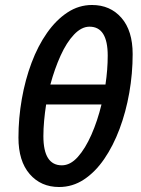

<svg xmlns="http://www.w3.org/2000/svg" viewBox="-20 -738 564 770"><path d="M217 12Q144 12 99 -40Q54 -92 54 -186Q54 -264 67.5 -341Q81 -418 106.5 -486Q132 -554 168.5 -606Q205 -658 250.5 -688Q296 -718 349 -718Q422 -718 467 -666.5Q512 -615 512 -521Q512 -443 498.5 -366Q485 -289 459.5 -221Q434 -153 398 -100.5Q362 -48 316.5 -18Q271 12 217 12ZM339 -631Q307 -631 277 -599.5Q247 -568 223 -515Q199 -462 182 -399H403Q412 -459 412 -515Q412 -631 339 -631ZM228 -75Q262 -75 292 -108.5Q322 -142 346.5 -197.5Q371 -253 387 -319H165Q160 -287 157 -254.5Q154 -222 154 -192Q154 -75 228 -75Z"/></svg>

Font: Source Sans 3 Semibold
Style: Italic
Weight: 600
Italic angle: -11°
Designer: Paul D. Hunt
Foundry: Adobe
Version: Version 3.052;hotconv 1.1.0;makeotfexe 2.6.0